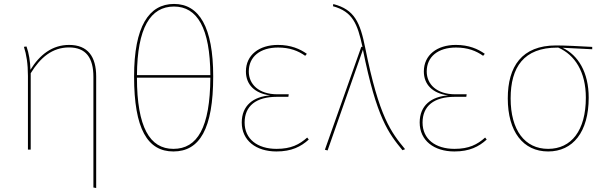

<svg xmlns="http://www.w3.org/2000/svg" viewBox="-20 -755 3073 969"><path d="M328.9 -528.3C243.6 -528.3 180.4 -478.8 133.6 -402.7C132.6 -444.2 126.1 -486.3 113.8 -520.4L100.7 -518.7C113.3 -480.4 121 -433.1 121 -371.7V0H135V-385.3C183.4 -464.4 243.6 -515.6 328.4 -515.6C413.8 -515.6 451.4 -463 451.4 -367.1V191.3L465.4 193.9V-368.8C465.4 -469.1 423.4 -528.3 328.8 -528.3Z M858.3 -735.1C731.1 -735.1 656.7 -620.9 656.7 -368.7C656.7 -105 724.4 9.4 855 9.4C987.6 9.4 1056 -104.7 1056 -369.6C1056 -617.1 985.6 -735.1 858.3 -735.1ZM858.3 -722C975.1 -722 1040.6 -613.5 1041.6 -375.7H671.2C672.7 -614.8 739.2 -722 858.3 -722ZM855 -3.7C735.9 -3.7 671.4 -113.1 671.1 -363H1041.6C1040.3 -110.9 976 -3.7 855 -3.7Z M1382.6 -528.3C1288.1 -528.3 1221.1 -477.7 1221.1 -394.4C1221.1 -329.1 1263.9 -284.1 1343.7 -273.4C1258.9 -267.7 1200.1 -222.7 1200.1 -136.8C1200.1 -45.7 1272.4 9.4 1375.3 9.4C1451.4 9.4 1498.6 -14.7 1538.3 -50.7L1530.4 -60.8C1491 -25.8 1449.3 -3.7 1375.7 -3.7C1279.4 -3.7 1214.6 -53.1 1214.6 -136.4C1214.6 -220 1271.9 -266.4 1377.9 -266.4H1435.4L1437.1 -279.1H1380.3C1285.1 -279.1 1235.6 -330.1 1235.6 -394.4C1235.6 -468.6 1292.6 -515.1 1383.4 -515.1C1442.6 -515.1 1484.9 -498.4 1520.3 -473.3L1528.7 -483.3C1494.4 -507.8 1448.4 -528.3 1382.6 -528.3Z M1662.1 -734.6 1660.4 -723.6C1760 -696.1 1784.3 -634.7 1809.4 -518.3H1803.3L1619.7 0.7L1633.3 4.3L1811.6 -504.3C1880.7 -159.3 1941.3 -82 2011.3 3.1L2024.4 -2.1C1954.3 -87.3 1893.4 -163 1823.4 -512.9C1797.6 -642.1 1769.4 -706.9 1662.1 -734.6Z M2280.6 -528.3C2186.1 -528.3 2119.1 -477.7 2119.1 -394.4C2119.1 -329.1 2161.9 -284.1 2241.7 -273.4C2156.9 -267.7 2098.1 -222.7 2098.1 -136.8C2098.1 -45.7 2170.4 9.4 2273.3 9.4C2349.4 9.4 2396.6 -14.7 2436.3 -50.7L2428.4 -60.8C2389 -25.8 2347.3 -3.7 2273.7 -3.7C2177.4 -3.7 2112.6 -53.1 2112.6 -136.4C2112.6 -220 2169.9 -266.4 2275.9 -266.4H2333.4L2335.1 -279.1H2278.3C2183.1 -279.1 2133.6 -330.1 2133.6 -394.4C2133.6 -468.6 2190.6 -515.1 2281.4 -515.1C2340.6 -515.1 2382.9 -498.4 2418.3 -473.3L2426.7 -483.3C2392.4 -507.8 2346.4 -528.3 2280.6 -528.3Z M2968.9 -518.3C2909.7 -521.7 2828.6 -525.7 2786.7 -525.7C2613 -525.7 2542.7 -418.8 2542.7 -258.4C2542.7 -91 2619.9 9.4 2746.4 9.4C2871.6 9.4 2951.1 -89 2951.1 -262C2951.1 -390.9 2897.6 -476.5 2819.3 -513.9L2968.9 -506.4ZM2936.7 -262C2936.7 -96.1 2863.3 -3.7 2746.4 -3.7C2628.6 -3.7 2557.1 -98.1 2557.1 -258.4C2557.1 -415.8 2623.3 -515.1 2793.6 -514.7L2798 -514.6C2880.8 -477.8 2936.7 -393.1 2936.7 -262Z"/></svg>

Font: Fira Sans Hair
Style: Regular
Weight: 100
Designer: bBox Type GmbH & Carrois Corporate GbR & Edenspiekermann AG
Foundry: bBox Type GmbH & Carrois Corporate GbR & Edenspiekermann AG
Version: Version 4.300;PS 004.300;hotconv 1.0.88;makeotf.lib2.5.64775